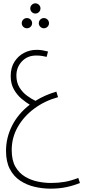

<svg xmlns="http://www.w3.org/2000/svg" viewBox="-20 -857 519 1148"><path d="M282 271Q234 271 187 260Q140 249 101 223.5Q62 198 39 154Q16 110 16 45Q16 -34 52.5 -106Q89 -178 158 -231Q136 -244 109 -266.5Q82 -289 63 -322.5Q44 -356 44 -402Q44 -453 66.5 -488Q89 -523 124 -541Q159 -559 199 -559Q217 -559 232.5 -556.5Q248 -554 267 -549L259 -517Q246 -520 231.5 -522.5Q217 -525 196 -525Q144 -525 111 -490Q78 -455 78 -405Q78 -364 96.5 -334Q115 -304 142 -284.5Q169 -265 192 -254Q248 -289 317 -309L327 -276Q247 -254 184.5 -207.5Q122 -161 86 -97.5Q50 -34 50 40Q50 102 72.5 140.5Q95 179 131 200Q167 221 207.5 229Q248 237 284 237Q328 237 366 230.5Q404 224 448 207L458 237Q422 252 378.5 261.5Q335 271 282 271ZM191 -776Q179 -776 170 -785Q161 -794 161 -807Q161 -819 170 -828Q179 -837 191 -837Q204 -837 213 -828Q222 -819 222 -807Q222 -794 213 -785Q204 -776 191 -776ZM141 -688Q128 -688 119 -697Q110 -706 110 -718Q110 -731 119 -740Q128 -749 141 -749Q154 -749 163 -740Q172 -731 172 -718Q172 -706 163 -697Q154 -688 141 -688ZM242 -688Q230 -688 221 -697Q212 -706 212 -718Q212 -731 221 -740Q230 -749 242 -749Q255 -749 264 -740Q273 -731 273 -718Q273 -706 264 -697Q255 -688 242 -688Z"/></svg>

Font: Noto Sans Arabic UI XCn XLt
Style: Regular
Weight: 200
Width: 2
Designer: Monotype Design Team, Nadine Chahine and Nizar Qandah
Foundry: Monotype Imaging Inc.
Version: Version 2.010; ttfautohint (v1.8.4.7-5d5b)